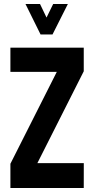

<svg xmlns="http://www.w3.org/2000/svg" viewBox="-20 -938 470 958"><path d="M182.4 -766 107.2 -918H179.7L212.2 -850.4L245.3 -918H318.6L242 -766ZM31.9 0V-120.9L263.4 -579.4H31.9V-700H397.9V-582.4L166.4 -123.9H398.1L397.9 0Z"/></svg>

Font: Stick No Bills ExtraLight
Style: Regular
Weight: 200
Designer: Kosala Senevirathne, Siva Puranthara, Lasantha Premarathna, Tharique Azeez
Foundry: mooniak
Version: Version 2.000